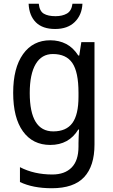

<svg xmlns="http://www.w3.org/2000/svg" viewBox="-20 -853 599 1020"><path d="M247 -639Q294 -639 331.5 -619.5Q369 -600 396 -558H401L412 -629H482V-85Q482 29 427 88Q372 147 255 147Q155 147 86 114V35Q161 74 258 74Q324 74 360.5 37Q397 0 397 -74V-93Q397 -107 398 -129Q399 -151 400 -165H396Q346 -83 247 -83Q154 -83 102 -155Q50 -227 50 -360Q50 -492 102.5 -565.5Q155 -639 247 -639ZM261 -566Q201 -566 169.5 -512.5Q138 -459 138 -359Q138 -155 263 -155Q332 -155 364.5 -199.5Q397 -244 397 -339V-361Q397 -470 364.5 -518Q332 -566 261 -566ZM418 -833Q415 -773 377 -736Q339 -699 273 -699Q206 -699 170.5 -734.5Q135 -770 132 -833H186Q190 -794 212.5 -780.5Q235 -767 275 -767Q311 -767 335.5 -781Q360 -795 365 -833Z"/></svg>

Font: Noto Sans Telugu UI SemiCondensed
Style: Regular
Weight: 400
Width: 4
Designer: Jelle Bosma - Monotype Design Team
Foundry: Monotype Imaging Inc.
Version: Version 2.005; ttfautohint (v1.8.4.7-5d5b)